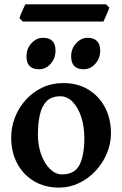

<svg xmlns="http://www.w3.org/2000/svg" viewBox="-20 -853 565 888"><path d="M253.4 14.6Q186.5 14.6 136.5 -15.6Q86.4 -45.9 59.1 -98.1Q31.7 -150.4 31.7 -216.8Q31.7 -265.1 49.3 -310.3Q66.9 -355.5 99.4 -391.4Q131.8 -427.2 175.8 -448Q219.7 -468.8 272.5 -468.8Q339.4 -468.8 388.9 -438.5Q438.5 -408.2 465.8 -356Q493.2 -303.7 493.2 -236.8Q493.2 -188 474.1 -143.1Q455.1 -98.1 421.9 -62.5Q388.7 -26.9 345.2 -6.1Q301.8 14.6 253.4 14.6ZM267.1 -46.4Q325.2 -46.4 347.7 -90.3Q370.1 -134.3 370.1 -214.8Q370.1 -266.6 356.2 -310.3Q342.3 -354 317.1 -380.9Q292 -407.7 258.3 -407.7Q217.8 -407.7 195.3 -384.5Q172.9 -361.3 164.1 -321.3Q155.3 -281.2 155.3 -231Q155.3 -179.7 170.7 -137.7Q186 -95.7 211.7 -71Q237.3 -46.4 267.1 -46.4ZM366.7 -532.7Q309.1 -532.7 309.1 -592.3Q309.1 -628.4 332.3 -653.3Q355.5 -678.2 385.3 -678.2Q412.6 -678.2 428 -663.6Q443.4 -648.9 443.4 -619.1Q443.4 -583.5 420.9 -558.1Q398.4 -532.7 366.7 -532.7ZM160.6 -532.7Q102.5 -532.7 102.5 -592.3Q102.5 -628.4 125.7 -653.3Q148.9 -678.2 178.7 -678.2Q236.8 -678.2 236.8 -619.1Q236.8 -583.5 214.4 -558.1Q191.9 -532.7 160.6 -532.7ZM85.4 -753.4 69.8 -769Q71.8 -776.4 77.1 -789.1Q82.5 -801.8 88.4 -814.2Q94.2 -826.7 97.2 -833H470.2L485.8 -817.9Q483.9 -811 478.3 -797.9Q472.7 -784.7 466.8 -772Q460.9 -759.3 458.5 -753.4Z"/></svg>

Font: David Libre
Style: Bold
Weight: 700
Designer: Ismar David, J. Victor Gaultney, Annie Olsen and Meir Sadan
Foundry: Monotype Imaging Inc. & SIL International
Version: Version 1.100; ttfautohint (v1.8.4.7-5d5b)